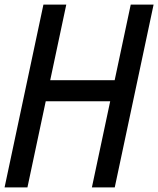

<svg xmlns="http://www.w3.org/2000/svg" viewBox="-27 -820 692 840"><path d="M375 0 545 -800H645L475 0ZM-7 0 163 -800H263L93 0ZM102 -377 122 -469H546L526 -377Z"/></svg>

Font: Victor Mono Thin
Style: Italic
Weight: 100
Italic angle: -12°
Monospace: yes
Designer: Rune Bjørnerås
Version: Version 1.561;gftools[0.9.30]